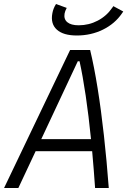

<svg xmlns="http://www.w3.org/2000/svg" viewBox="-36 -945 642 965"><path d="M-15.6 0 316.4 -693.8H417Q437 -611.3 454.6 -501.7Q472.2 -392.1 486.3 -264.4Q500.5 -136.7 510.7 0H441.9Q435.5 -93.8 427.2 -185.1H143.1L56.2 0ZM171.4 -245.6H421.4Q409.7 -363.3 394.8 -463.9Q379.9 -564.5 363.8 -637.2H355ZM350.1 -766.6Q282.2 -766.6 249.8 -795.9Q217.3 -825.2 227.1 -877.9Q231.4 -902.8 245.6 -924.8L299.3 -905.3Q290.5 -888.7 288.6 -877Q283.7 -849.1 302.2 -833.5Q320.8 -817.9 359.4 -817.9Q410.6 -817.9 455.3 -841.3Q500 -864.7 528.3 -906.2L533.7 -914.1L583.5 -887.2L577.1 -877.9Q541.5 -825.7 481.4 -796.1Q421.4 -766.6 350.1 -766.6Z"/></svg>

Font: Cascadia Code PL Light
Style: Italic
Weight: 300
Italic angle: -10°
Monospace: yes
Designer: Aaron Bell
Foundry: Saja Typeworks
Version: Version 2404.023; ttfautohint (v1.8.4)